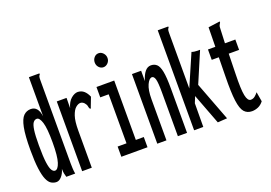

<svg xmlns="http://www.w3.org/2000/svg" viewBox="-96 -927 1692 1200"><g transform="rotate(-20 750.0 -326.5)"><path d="M104 10Q86 10 70 0.5Q54 -9 42.5 -35Q31 -61 24.5 -109Q18 -157 18 -233Q18 -331 28.5 -383Q39 -435 59 -454.5Q79 -474 107 -474Q156 -474 165 -405V-665H235V-658Q229 -652 227.5 -645Q226 -638 226 -621V-71Q226 -53 227 -35.5Q228 -18 231 0H172Q168 -12 165.5 -25Q163 -38 163 -56Q155 -27 138.5 -8.5Q122 10 104 10ZM119 -60Q139 -60 152 -100Q165 -140 165 -231Q165 -326 152.5 -365Q140 -404 122 -404Q108 -404 98 -391Q88 -378 83 -343.5Q78 -309 78 -244Q78 -168 83.5 -128.5Q89 -89 98.5 -74.5Q108 -60 119 -60Z M277 -463H342L341 -395Q352 -435 375 -454.5Q398 -474 420 -474Q444 -473 460.5 -458.5Q477 -444 488 -418L465 -358L462 -348L455 -351Q451 -359 449.5 -369Q448 -379 437 -392Q425 -404 412 -404Q397 -404 380.5 -390Q364 -376 352.5 -342Q341 -308 341 -246V1H277Z M538 0V-68H597V-394H541V-463H659V-68H712V0ZM625 -564Q608 -564 595.5 -577.5Q583 -591 583 -610Q583 -629 595 -643Q607 -657 625 -657Q642 -657 655 -643Q668 -629 668 -610Q668 -591 655 -577.5Q642 -564 625 -564Z M777 0V-463H838V-394Q849 -432 866 -453Q883 -474 906 -474Q929 -474 944.5 -460Q960 -446 967.5 -408Q975 -370 975 -295V0H914V-293Q914 -356 907.5 -379Q901 -402 887 -402Q869 -402 853.5 -368.5Q838 -335 838 -273V0Z M1101 -199 1084 -157 1083 0H1022V-665H1092V-658Q1086 -652 1084.5 -645Q1083 -638 1083 -621V-256L1174 -466Q1181 -463 1192 -461.5Q1203 -460 1213 -460H1229L1143 -258L1241 0L1178 4Z M1404 12Q1372 12 1353 -9.5Q1334 -31 1326.5 -87.5Q1319 -144 1321 -248L1323 -376H1276V-445H1325L1327 -574L1394 -583L1404 -585L1405 -578Q1400 -570 1396.5 -563Q1393 -556 1393 -539L1389 -445H1458V-376H1389L1386 -243Q1383 -141 1391.5 -99.5Q1400 -58 1421 -58Q1437 -58 1449.5 -68.5Q1462 -79 1470 -90L1481 -26Q1465 -5 1444.5 3.5Q1424 12 1404 12Z"/></g></svg>

Font: Inconsolata UltraCondensed SemiBold
Style: Regular
Weight: 600
Width: 1
Monospace: yes
Designer: Raph Levien, Cyreal, Brenton Simpson
Foundry: Raph Levien, Cyreal, Google
Version: Version 3.001; ttfautohint (v1.8.2.53-6de2)